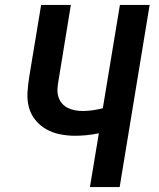

<svg xmlns="http://www.w3.org/2000/svg" viewBox="-20 -755 640 775"><path d="M343 0 379 -217Q355 -212 331 -209.5Q307 -207 283 -207Q252 -207 222 -213Q192 -219 166.5 -233.5Q141 -248 122.5 -271Q104 -294 96.5 -322.5Q89 -351 91 -382.5Q93 -414 98 -445L146 -735H266L216 -429Q213 -412 212 -396Q211 -380 215.5 -365Q220 -350 229.5 -338.5Q239 -327 252.5 -320Q266 -313 282 -310Q298 -307 314 -307Q334 -307 354.5 -310Q375 -313 395 -318L464 -735H584L463 0Z"/></svg>

Font: Iosevka Aile
Style: Bold Italic
Weight: 700
Italic angle: -9°
Designer: Belleve Invis
Foundry: Belleve Invis
Version: Version 28.0.1; ttfautohint (v1.8.4)